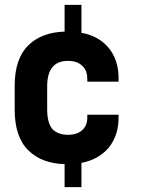

<svg xmlns="http://www.w3.org/2000/svg" viewBox="-20 -660 587 785"><path d="M336.9 -336.9Q336.9 -373 315.9 -391.1Q295.9 -411.1 257.8 -411.1Q172.9 -411.1 172.9 -307.1V-212.9Q172.9 -156.7 194.8 -131.8Q217.8 -108.9 257.8 -108.9Q295.4 -108.9 315.9 -127.9Q336.9 -146 336.9 -180.2V-190.9H464.8V-179.2Q464.8 -106 423.8 -55.2Q381.3 -6.8 313 5.9V105H244.1V11.2Q150.9 8.3 96.2 -44.9Q40 -99.6 40 -211.9V-309.1Q40 -420.4 96.2 -475.1Q150.4 -527.8 244.1 -530.8V-640.1H313V-525.9Q383.3 -513.2 423.8 -464.8Q464.8 -415.5 464.8 -340.8V-326.2H336.9Z"/></svg>

Font: D-DIN-PRO ExtraBold
Style: Bold
Weight: 800
Designer: Charles Nix
Foundry: CyberFei
Version: Version 1.000;hotconv 1.0.109;makeotfexe 2.5.65596